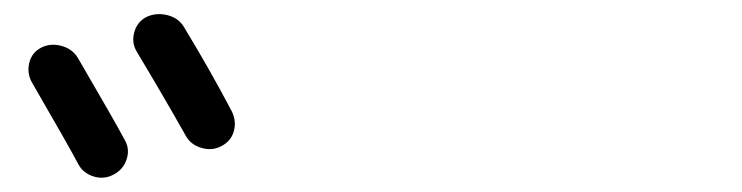

<svg xmlns="http://www.w3.org/2000/svg" viewBox="-20 -862 1040 269"><path d="M138.7 -617.2Q126 -610.4 111.3 -614.7Q96.7 -619.1 89.8 -631.8Q78.1 -654.3 24.4 -747.1Q17.6 -759.8 21 -773.9Q24.4 -788.1 37.1 -794.9Q49.8 -801.8 65.4 -797.9Q81.1 -793.9 88.9 -781.2Q139.6 -694.3 155.3 -665Q162.1 -652.3 157.2 -638.2Q152.3 -624 138.7 -617.2ZM184.6 -837.9Q198.2 -844.7 214.4 -840.8Q230.5 -836.9 238.3 -823.2Q274.4 -763.7 304.7 -706.1Q311.5 -692.4 307.6 -678.2Q303.7 -664.1 290 -657.2Q277.3 -650.4 262.2 -654.8Q247.1 -659.2 240.2 -671.9Q210 -725.6 171.9 -789.1Q164.1 -801.8 168 -816.4Q171.9 -831.1 184.6 -837.9Z"/></svg>

Font: Rounded-X Mgen+ 1m regular
Style: Regular
Weight: 400
Designer: [Source Han Sans]
Ryoko NISHIZUKA  (kana & ideographs); Paul D. Hunt (Latin, Greek & Cyrillic); Wenlong ZHANG  (bopomofo
Version: Version 1.059.20150602